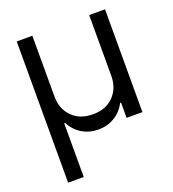

<svg xmlns="http://www.w3.org/2000/svg" viewBox="-136 -650 863 958"><g transform="rotate(-20 295.5 -171.0)"><path d="M61.5 204.1V-545.9H144.5V-222.7Q145 -156.2 186.3 -115Q227.5 -73.7 295.9 -74.2Q363.8 -73.7 404.8 -115.2Q445.8 -156.7 446.3 -222.7V-545.9H530.3V0H446.3V-81.1H441.4Q419.4 -38.1 380.1 -15.4Q340.8 7.3 295.9 6.8Q250 7.3 210.9 -15.4Q171.9 -38.1 149.4 -81.1H144.5V204.1Z"/></g></svg>

Font: Inter Display
Style: Regular
Weight: 400
Designer: Rasmus Andersson
Foundry: rsms
Version: Version 4.000;git-37864ae